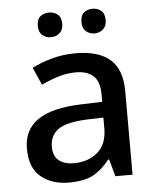

<svg xmlns="http://www.w3.org/2000/svg" viewBox="-53 -781 680 837"><g transform="rotate(-5 287.0 -363.0)"><path d="M292 -549Q393 -549 443.5 -504.5Q494 -460 494 -365V0H419L398 -75H394Q359 -31 320.5 -10.5Q282 10 214 10Q141 10 93 -29.5Q45 -69 45 -153Q45 -235 107 -278Q169 -321 298 -325L390 -328V-358Q390 -417 363 -441.5Q336 -466 287 -466Q246 -466 208 -454Q170 -442 135 -425L101 -502Q139 -522 188.5 -535.5Q238 -549 292 -549ZM317 -257Q225 -253 189.5 -226.5Q154 -200 154 -152Q154 -110 179 -91Q204 -72 244 -72Q306 -72 347.5 -107Q389 -142 389 -212V-259ZM139 -682Q139 -711 154.5 -723.5Q170 -736 192 -736Q214 -736 230 -723.5Q246 -711 246 -682Q246 -655 230 -641.5Q214 -628 192 -628Q170 -628 154.5 -641.5Q139 -655 139 -682ZM330 -682Q330 -711 345.5 -723.5Q361 -736 383 -736Q404 -736 420 -723.5Q436 -711 436 -682Q436 -655 420 -641.5Q404 -628 383 -628Q361 -628 345.5 -641.5Q330 -655 330 -682Z"/></g></svg>

Font: Noto Sans Gurmukhi UI Medium
Style: Regular
Weight: 500
Designer: Jelle Bosma - Monotype Design Team
Foundry: Monotype Imaging Inc.
Version: Version 2.004; ttfautohint (v1.8.4.7-5d5b)